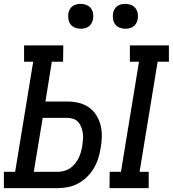

<svg xmlns="http://www.w3.org/2000/svg" viewBox="-28 -969 890 989"><path d="M536 0 537 -84H595L688 -651H641V-735H842V-651H784L691 -84H738V0ZM-8 0V-84H50L143 -651H96V-735H298L297 -651H239L206 -446H317Q348 -446 376.5 -439.5Q405 -433 428.5 -417Q452 -401 467.5 -376.5Q483 -352 490 -324Q497 -296 496.5 -265.5Q496 -235 490 -204Q486 -178 477.5 -151.5Q469 -125 454.5 -101Q440 -77 419.5 -57Q399 -37 373.5 -23.5Q348 -10 321.5 -5Q295 0 268 0ZM146 -84H268Q284 -84 300.5 -88Q317 -92 331.5 -101.5Q346 -111 357.5 -125Q369 -139 376.5 -154Q384 -169 388.5 -185Q393 -201 396 -218Q398 -234 399.5 -251Q401 -268 398.5 -284Q396 -300 390.5 -314.5Q385 -329 374.5 -340.5Q364 -352 349 -357Q334 -362 317 -362H192ZM618 -821Q602 -821 588 -826.5Q574 -832 565.5 -843.5Q557 -855 554.5 -870Q552 -885 554 -901Q556 -911 561.5 -921Q567 -931 576 -937.5Q585 -944 596 -946.5Q607 -949 617 -949Q633 -949 647 -943.5Q661 -938 670 -926.5Q679 -915 681.5 -900Q684 -885 681 -869Q679 -859 673.5 -849Q668 -839 659 -832.5Q650 -826 639 -823.5Q628 -821 618 -821ZM388 -821Q372 -821 358 -826.5Q344 -832 335.5 -843.5Q327 -855 324.5 -870Q322 -885 324 -901Q326 -911 331.5 -921Q337 -931 346 -937.5Q355 -944 366 -946.5Q377 -949 387 -949Q403 -949 417 -943.5Q431 -938 440 -926.5Q449 -915 451.5 -900Q454 -885 451 -869Q449 -859 443.5 -849Q438 -839 429 -832.5Q420 -826 409 -823.5Q398 -821 388 -821Z"/></svg>

Font: Iosevka Etoile Medium
Style: Italic
Weight: 500
Italic angle: -9°
Designer: Belleve Invis
Foundry: Belleve Invis
Version: Version 22.1.2; ttfautohint (v1.8.4)